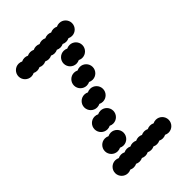

<svg xmlns="http://www.w3.org/2000/svg" viewBox="-205 -761 843 843"><g transform="rotate(-45 216.0 -340.0)"><path d="M36 -40C36 -18 54 0 76 0C82.5 0 88.6 -1.6 94 -4.3C99.4 -1.6 105.5 0 112 0C118.5 0 124.6 -1.6 130 -4.3C135.4 -1.6 141.5 0 148 0C154.5 0 160.6 -1.6 166 -4.3C171.4 -1.6 177.5 0 184 0C190.5 0 196.6 -1.6 202 -4.3C207.4 -1.6 213.5 0 220 0C226.5 0 232.6 -1.6 238 -4.3C243.4 -1.6 249.5 0 256 0C262.5 0 268.6 -1.6 274 -4.3C279.4 -1.6 285.5 0 292 0C298.5 0 304.6 -1.6 310 -4.3C315.4 -1.6 321.5 0 328 0C350 0 368 -18 368 -40C368 -62 350 -80 328 -80C321.5 -80 315.4 -78.4 310 -75.7C304.6 -78.4 298.5 -80 292 -80C285.5 -80 279.4 -78.4 274 -75.7C268.6 -78.4 262.5 -80 256 -80C249.5 -80 243.4 -78.4 238 -75.7C232.6 -78.4 226.5 -80 220 -80C213.5 -80 207.4 -78.4 202 -75.7C196.6 -78.4 190.5 -80 184 -80C177.5 -80 171.4 -78.4 166 -75.7C160.6 -78.4 154.5 -80 148 -80C141.5 -80 135.4 -78.4 130 -75.7C124.6 -78.4 118.5 -80 112 -80C105.5 -80 99.4 -78.4 94 -75.7C88.6 -78.4 82.5 -80 76 -80C54 -80 36 -62 36 -40ZM72 -140C72 -118 90 -100 112 -100C118.5 -100 124.6 -101.6 130 -104.3C135.4 -101.6 141.5 -100 148 -100C170 -100 188 -118 188 -140C188 -162 170 -180 148 -180C141.5 -180 135.4 -178.4 130 -175.7C124.6 -178.4 118.5 -180 112 -180C90 -180 72 -162 72 -140ZM108 -240C108 -218 126 -200 148 -200C154.5 -200 160.6 -201.6 166 -204.3C171.4 -201.6 177.5 -200 184 -200C206 -200 224 -218 224 -240C224 -262 206 -280 184 -280C177.5 -280 171.4 -278.4 166 -275.7C160.6 -278.4 154.5 -280 148 -280C126 -280 108 -262 108 -240ZM144 -340C144 -318 162 -300 184 -300C190.5 -300 196.6 -301.6 202 -304.3C207.4 -301.6 213.5 -300 220 -300C242 -300 260 -318 260 -340C260 -362 242 -380 220 -380C213.5 -380 207.4 -378.4 202 -375.7C196.6 -378.4 190.5 -380 184 -380C162 -380 144 -362 144 -340ZM180 -440C180 -418 198 -400 220 -400C226.5 -400 232.6 -401.6 238 -404.3C243.4 -401.6 249.5 -400 256 -400C278 -400 296 -418 296 -440C296 -462 278 -480 256 -480C249.5 -480 243.4 -478.4 238 -475.7C232.6 -478.4 226.5 -480 220 -480C198 -480 180 -462 180 -440ZM216 -540C216 -518 234 -500 256 -500C262.5 -500 268.6 -501.6 274 -504.3C279.4 -501.6 285.5 -500 292 -500C314 -500 332 -518 332 -540C332 -562 314 -580 292 -580C285.5 -580 279.4 -578.4 274 -575.7C268.6 -578.4 262.5 -580 256 -580C234 -580 216 -562 216 -540ZM36 -640C36 -618 54 -600 76 -600C82.5 -600 88.6 -601.6 94 -604.3C99.4 -601.6 105.5 -600 112 -600C118.5 -600 124.6 -601.6 130 -604.3C135.4 -601.6 141.5 -600 148 -600C154.5 -600 160.6 -601.6 166 -604.3C171.4 -601.6 177.5 -600 184 -600C190.5 -600 196.6 -601.6 202 -604.3C207.4 -601.6 213.5 -600 220 -600C226.5 -600 232.6 -601.6 238 -604.3C243.4 -601.6 249.5 -600 256 -600C262.5 -600 268.6 -601.6 274 -604.3C279.4 -601.6 285.5 -600 292 -600C298.5 -600 304.6 -601.6 310 -604.3C315.4 -601.6 321.5 -600 328 -600C350 -600 368 -618 368 -640C368 -662 350 -680 328 -680C321.5 -680 315.4 -678.4 310 -675.7C304.6 -678.4 298.5 -680 292 -680C285.5 -680 279.4 -678.4 274 -675.7C268.6 -678.4 262.5 -680 256 -680C249.5 -680 243.4 -678.4 238 -675.7C232.6 -678.4 226.5 -680 220 -680C213.5 -680 207.4 -678.4 202 -675.7C196.6 -678.4 190.5 -680 184 -680C177.5 -680 171.4 -678.4 166 -675.7C160.6 -678.4 154.5 -680 148 -680C141.5 -680 135.4 -678.4 130 -675.7C124.6 -678.4 118.5 -680 112 -680C105.5 -680 99.4 -678.4 94 -675.7C88.6 -678.4 82.5 -680 76 -680C54 -680 36 -662 36 -640Z"/></g></svg>

Font: Dotrice Condensed
Style: Bold
Weight: 700
Width: 2
Monospace: yes
Designer: Paul Flo Williams
Foundry: His Deeds Are Dust
Version: Version 1.001